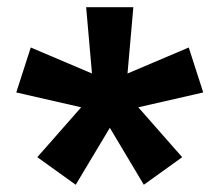

<svg xmlns="http://www.w3.org/2000/svg" viewBox="-20 -720 606 530"><path d="M217.8 -700.2H348.1L332 -517.1L501 -588.9L541 -464.8L361.8 -423.8L482.9 -286.1L377 -210L283.2 -367.2L189 -210L83 -286.1L204.1 -423.8L24.9 -464.8L64.9 -588.9L233.9 -517.1Z"/></svg>

Font: Overused Grotesk Black
Style: Regular
Weight: 900
Version: Version 0.002